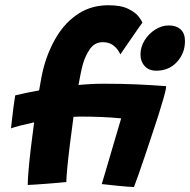

<svg xmlns="http://www.w3.org/2000/svg" viewBox="-20 -724 744 751"><path d="M88.5 -0.5Q88.5 -20.5 91.8 -59Q95 -97.5 100.8 -146.2Q106.5 -195 113.5 -245.5Q83.5 -239 59.5 -232.8Q35.5 -226.5 23 -222Q24 -231 26.8 -255.5Q29.5 -280 33 -307.2Q36.5 -334.5 39.5 -351Q60.5 -356 84 -361Q107.5 -366 133 -370.5Q137.5 -398.5 142 -421.2Q146.5 -444 150.5 -459Q169 -528 203.2 -583.5Q237.5 -639 288 -671.2Q338.5 -703.5 404 -703.5Q453.5 -703.5 482 -689.2Q510.5 -675 522.8 -658.5Q535 -642 537 -635.5Q532 -629 519.5 -611Q507 -593 492.2 -571.5Q477.5 -550 465.5 -532.8Q453.5 -515.5 450.5 -511Q449.5 -515 442.2 -526.5Q435 -538 420.2 -548.5Q405.5 -559 381.5 -559Q350.5 -559 331.8 -532.2Q313 -505.5 303.5 -470.5Q299.5 -456 295.5 -436Q291.5 -416 287 -391.5Q311.5 -394 335.8 -395.2Q360 -396.5 383 -396.5Q456 -396.5 513.2 -394Q570.5 -391.5 630 -387Q629.5 -373.5 620.2 -341.2Q611 -309 599.2 -272Q587.5 -235 578.5 -209Q564 -164.5 549.2 -121Q534.5 -77.5 522.5 -43.2Q510.5 -9 504 7.5Q495.5 7.5 477.5 6Q459.5 4.5 438.8 2.5Q418 0.5 401.2 -1.5Q384.5 -3.5 378 -4Q383 -19.5 395.2 -61.5Q407.5 -103.5 423.2 -157Q439 -210.5 454 -261Q420.5 -264.5 379 -266.2Q337.5 -268 292 -268Q280.5 -268 267.5 -267Q260 -212.5 253.5 -159.8Q247 -107 243.2 -67.5Q239.5 -28 239.5 -12Q229 -11 207.5 -9Q186 -7 161.5 -5.2Q137 -3.5 116.8 -2Q96.5 -0.5 88.5 -0.5ZM591.5 -447.5Q562 -447.5 545.8 -465.5Q529.5 -483.5 529.5 -510.5Q529.5 -540 545.5 -566Q561.5 -592 587 -608.2Q612.5 -624.5 640.5 -624.5Q669.5 -624.5 686.5 -609Q703.5 -593.5 703.5 -563.5Q703.5 -515.5 672 -481.5Q640.5 -447.5 591.5 -447.5Z"/></svg>

Font: Grandstander
Style: Bold Italic
Weight: 700
Italic angle: -15°
Designer: Tyler Finck
Foundry: Etcetera Type Co
Version: Version 1.200; ttfautohint (v1.8.3)